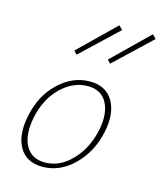

<svg xmlns="http://www.w3.org/2000/svg" viewBox="-105 -761 710 841"><g transform="rotate(15 250.5 -340.0)"><path d="M184 -510 170 -525 332 -683 349 -666ZM336 -510 322 -525 484 -683 501 -666ZM166 3Q93 3 61.5 -51.5Q30 -106 48 -194Q67 -291 130.5 -351.5Q194 -412 272 -412Q345 -412 377 -357.5Q409 -303 391 -216Q371 -121 308 -59Q245 3 166 3ZM172 -18Q239 -18 293 -74.5Q347 -131 365 -216Q381 -293 355.5 -341.5Q330 -390 268 -390Q202 -390 147 -336.5Q92 -283 74 -195Q58 -113 84.5 -65.5Q111 -18 172 -18Z"/></g></svg>

Font: EauTestText Extralight
Style: Italic
Weight: 250
Italic angle: -12°
Designer: Christian Thalmann (Catharsis Fonts)
Version: Version 0.001;PS 000.001;hotconv 1.0.88;makeotf.lib2.5.64775